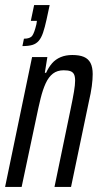

<svg xmlns="http://www.w3.org/2000/svg" viewBox="-24 -734 388 754"><path d="M64 -553 70 -582Q94 -582 102.5 -593.5Q111 -605 119 -639L121 -652H97L110 -714H171L159 -658Q152 -626 145 -605.5Q138 -585 128 -573.5Q118 -562 103 -557.5Q88 -553 64 -553ZM-4 0 102 -510H162L152 -448H157Q167 -470 180.5 -485.5Q194 -501 214 -509.5Q234 -518 260 -518Q288 -518 305.5 -510.5Q323 -503 331.5 -486.5Q340 -470 340 -443Q340 -422 336.5 -395.5Q333 -369 325 -335L255 0H190L253 -304Q262 -347 266.5 -374Q271 -401 271 -417Q271 -434 266.5 -442.5Q262 -451 252.5 -454.5Q243 -458 226 -458Q201 -458 184 -445Q167 -432 155.5 -407Q144 -382 135.5 -347.5Q127 -313 118 -269L61 0Z"/></svg>

Font: Saira UltraCondensed Medium
Style: Italic
Weight: 500
Width: 1
Italic angle: -12°
Designer: Hector Gatti with collaboration of the Omnibus-Type team
Foundry: Omnibus-Type
Version: Version 1.101